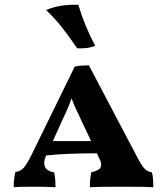

<svg xmlns="http://www.w3.org/2000/svg" viewBox="-20 -777 695 799"><path d="M618 2Q588 0 492 0Q383 0 354 2Q354 -36 360 -60Q381 -65 391 -72Q401 -79 401 -91Q401 -102 394 -116L383 -139Q250 -139 172 -130L171 -127Q164 -113 164 -99Q164 -66 205 -60Q211 -36 211 2Q173 0 115 0Q54 0 37 2Q37 -32 44 -61Q65 -64 78 -78Q91 -92 112 -134L291 -500Q305 -503 319 -504Q333 -505 350 -505L550 -125Q570 -86 582.5 -74Q595 -62 612 -60Q618 -42 618 2ZM359 -190 316 -281 307 -301Q288 -338 278 -368Q271 -346 252 -304L242 -283L200 -190ZM172 -735Q229 -760 306 -757Q334 -664 376 -587Q351 -574 301 -576Q267 -626 238 -663Q209 -700 172 -735Z"/></svg>

Font: Vollkorn SC
Style: Bold
Weight: 700
Designer: Friedrich Althausen
Foundry: Friedrich Althausen
Version: Version 4.015